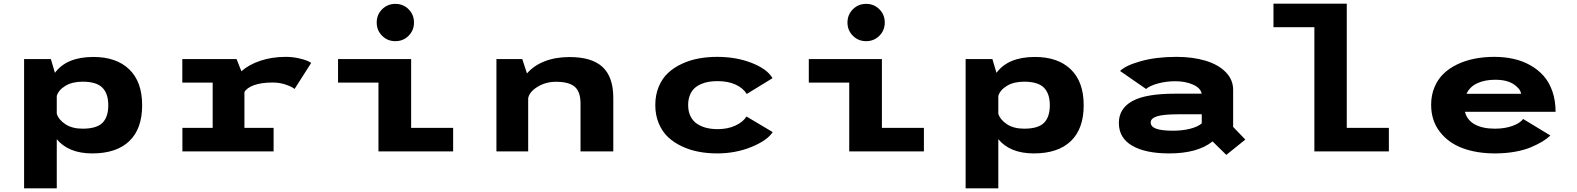

<svg xmlns="http://www.w3.org/2000/svg" viewBox="-20 -820 8540 1040"><path d="M110.5 -500H255.5L277.5 -425.5Q341 -511.5 486 -511.5Q610.5 -511.5 680.2 -444.2Q750 -377 750 -250Q750 -122 680.2 -55.5Q610.5 11 480 11Q351.5 11 287.5 -66V200H110.5ZM427 -377.5Q371.5 -377.5 334.5 -355.2Q297.5 -333 287.5 -300.5V-204Q297.5 -171.5 334.2 -147.2Q371 -123 427.5 -123Q503 -123 534.8 -154.5Q566.5 -186 566.5 -250Q566.5 -313.5 534.2 -345.5Q502 -377.5 427 -377.5Z M1304 -127.5H1462V0H968V-127.5H1132V-372.5H967.5V-500H1261.5L1287.5 -434Q1328.5 -470.5 1391 -491.2Q1453.5 -512 1528 -512Q1563.5 -512 1596 -504.8Q1628.5 -497.5 1644 -490.8Q1659.5 -484 1665.5 -479L1575.5 -338Q1564.5 -348.5 1530.5 -360.8Q1496.5 -373 1457.5 -373Q1395.5 -373 1356.2 -358.8Q1317 -344.5 1304 -321.5Z M2193.2 -626.2Q2164 -597 2121.5 -597Q2079 -597 2049.8 -626.2Q2020.5 -655.5 2020.5 -698Q2020.5 -740.5 2049.8 -769.8Q2079 -799 2121.5 -799Q2164 -799 2193.2 -769.8Q2222.5 -740.5 2222.5 -698Q2222.5 -655.5 2193.2 -626.2ZM2207 -127.5H2434.5V0H2030V-372.5H1811V-500H2207Z M2669 0V-500H2809L2834.5 -422Q2870.5 -464.5 2929.8 -487.8Q2989 -511 3065.5 -511Q3186 -511 3244 -457Q3302 -403 3302 -290V0H3124.5V-259Q3124.5 -323.5 3093 -350.2Q3061.5 -377 2992 -377Q2935.5 -377 2891.2 -349.5Q2847 -322 2841 -288V0Z M4165.5 -104.5Q4136.5 -59.5 4050.8 -24.2Q3965 11 3864.5 11Q3812.5 11 3764.8 2Q3717 -7 3673.8 -27.2Q3630.5 -47.5 3598.8 -77.2Q3567 -107 3548.2 -151.8Q3529.5 -196.5 3529.5 -251Q3529.5 -306 3548.2 -350.8Q3567 -395.5 3598.8 -425Q3630.5 -454.5 3673.8 -474.5Q3717 -494.5 3764.5 -503.2Q3812 -512 3864.5 -512Q3968.5 -512 4052.2 -479Q4136 -446 4164.5 -396.5L4025 -311Q4004.5 -343.5 3964 -362Q3923.5 -380.5 3866.5 -380.5Q3841.5 -380.5 3819.5 -377Q3797.5 -373.5 3776.5 -364.2Q3755.5 -355 3740.5 -340.8Q3725.5 -326.5 3716.5 -303.5Q3707.5 -280.5 3707.5 -251Q3707.5 -215 3721 -188.8Q3734.5 -162.5 3757.8 -148Q3781 -133.5 3808 -127Q3835 -120.5 3866.5 -120.5Q3922 -120.5 3963.5 -139.8Q4005 -159 4023.5 -189Z M4743.2 -626.2Q4714 -597 4671.5 -597Q4629 -597 4599.8 -626.2Q4570.5 -655.5 4570.5 -698Q4570.5 -740.5 4599.8 -769.8Q4629 -799 4671.5 -799Q4714 -799 4743.2 -769.8Q4772.5 -740.5 4772.5 -698Q4772.5 -655.5 4743.2 -626.2ZM4757 -127.5H4984.5V0H4580V-372.5H4361V-500H4757Z M5210.5 -500H5355.5L5377.5 -425.5Q5441 -511.5 5586 -511.5Q5710.5 -511.5 5780.2 -444.2Q5850 -377 5850 -250Q5850 -122 5780.2 -55.5Q5710.5 11 5580 11Q5451.5 11 5387.5 -66V200H5210.5ZM5527 -377.5Q5471.5 -377.5 5434.5 -355.2Q5397.5 -333 5387.5 -300.5V-204Q5397.5 -171.5 5434.2 -147.2Q5471 -123 5527.5 -123Q5603 -123 5634.8 -154.5Q5666.5 -186 5666.5 -250Q5666.5 -313.5 5634.2 -345.5Q5602 -377.5 5527 -377.5Z M6352.5 -512Q6441 -512 6510 -491.2Q6579 -470.5 6619.2 -429.5Q6659.5 -388.5 6659.5 -333.5V-132.5L6725.5 -64L6622.5 19L6548 -54Q6467 11 6313 11Q6184 11 6112.2 -31Q6040.5 -73 6040.5 -154Q6040.5 -232 6113 -272.2Q6185.5 -312.5 6343.5 -312.5H6489Q6483.5 -343.5 6442 -361.8Q6400.5 -380 6345.5 -380Q6297 -380 6252 -367.8Q6207 -355.5 6188 -338L6047 -435.5Q6078 -466 6160.8 -489Q6243.5 -512 6352.5 -512ZM6334.5 -112Q6383.5 -112 6425 -122.2Q6466.5 -132.5 6489.5 -151.5V-201H6366Q6282 -201 6247.5 -190Q6213 -179 6213 -157Q6213 -133.5 6242.8 -122.8Q6272.5 -112 6334.5 -112Z M7275 -127.5H7503V0H7099.5V-672.5H6878V-800H7275Z M8378 -86Q8360 -69 8335.5 -54Q8311 -39 8274.5 -23.2Q8238 -7.5 8186.8 1.8Q8135.5 11 8077.5 11Q7979 11 7902.2 -17.5Q7825.5 -46 7778.8 -106.5Q7732 -167 7732 -252.5Q7732 -304 7749.8 -347Q7767.5 -390 7798.8 -420.2Q7830 -450.5 7873.2 -471.2Q7916.5 -492 7967 -502Q8017.5 -512 8074.5 -512Q8129 -512 8177.8 -501.2Q8226.5 -490.5 8268.5 -467Q8310.5 -443.5 8341 -409.2Q8371.5 -375 8388.8 -325.2Q8406 -275.5 8406 -214.5H7915Q7926.5 -169 7968.8 -146Q8011 -123 8077.5 -123Q8131 -123 8172 -137.8Q8213 -152.5 8230.5 -175.5ZM8079 -388Q8022.5 -388 7982 -369.2Q7941.5 -350.5 7923.5 -312H8219Q8216.5 -338 8180 -363Q8143.5 -388 8079 -388Z"/></svg>

Font: League Mono Wide
Style: Bold
Weight: 700
Width: 8
Designer: Tyler Finck
Foundry: The League of Moveable Type / Tyler Finck
Version: Version 2.210